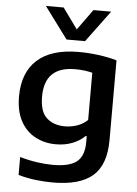

<svg xmlns="http://www.w3.org/2000/svg" viewBox="-66 -857 813 1137"><g transform="rotate(5 341.0 -289.0)"><path d="M291.5 230Q242.5 230 189.5 223.8Q136.5 217.5 86 203V96.5Q140.5 112 190.8 119Q241 126 283 126Q382 126 425 91Q468 56 468 -24V-61H461.5Q430 -30.5 386.5 -13.8Q343 3 289 3Q222.5 3 167.8 -25.8Q113 -54.5 80.5 -113Q48 -171.5 48 -261Q48 -402 131.2 -477.8Q214.5 -553.5 378 -553.5Q435 -553.5 494.8 -545.8Q554.5 -538 604.5 -523.5V-49Q604.5 97.5 528 163.8Q451.5 230 291.5 230ZM333.5 -107.5Q369.5 -107.5 405 -119.2Q440.5 -131 468 -157V-438Q448 -443 422 -446.5Q396 -450 366 -450Q184 -450 184 -272.5Q184 -181 226 -144.2Q268 -107.5 333.5 -107.5ZM299 -620.5 160 -808H265.5L354 -685.5L442.5 -808H548L409 -620.5Z"/></g></svg>

Font: Encode Sans Expanded SemiBold
Style: Regular
Weight: 600
Width: 7
Designer: Multiple Designers
Foundry: Impallari Type
Version: Version 3.000; ttfautohint (v1.8.3) -l 8 -r 50 -G 200 -x 14 